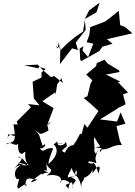

<svg xmlns="http://www.w3.org/2000/svg" viewBox="-20 -1324 1018 1447"><path d="M704 -825 629 -762 676 -719 662 -692 639 -599 610 -586 665 -540 733 -477 727 -494 639 -362 616 -389C596 -326 597 -295 585 -319C528 -210 561 -279 534 -231C459 -221 483 -135 447 -190C420 -158 463 -124 468 -178C481 -118 463 -176 515 -113C538 -154 480 -161 446 -187C493 -239 486 -201 477 -256C452 -201 366 -246 456 -246C365 -224 454 -292 384 -235C409 -218 433 -162 345 -88C345 -130 385 -205 379 -207C314 -215 317 -163 278 -206C320 -198 338 -260 301 -225C275 -300 283 -306 248 -339C291 -318 266 -298 345 -340C339 -408 313 -401 282 -361C363 -376 382 -434 336 -383L384 -509L299 -561L397 -629L398 -607L411 -688L443 -734L454 -698L388 -751L365 -743L301 -797L265 -837L162 -832L269 -809L274 -821L325 -804L293 -778V-740L226 -708L235 -582L278 -530L192 -540L213 -515L106 -408L113 -386L82 -387L94 -297C34 -312 40 -327 39 -275C38 -276 27 -312 92 -313C95 -248 73 -256 24 -236C57 -273 95 -204 124 -248C113 -261 107 -153 151 -166C193 -208 148 -147 188 -89C168 -56 147 -109 87 -54C121 -94 181 -151 113 -135C144 -161 151 -107 196 -85C163 -65 195 -95 110 -95C159 -109 79 -82 157 -89C51 -48 106 42 114 25C143 11 89 94 121 96C179 49 192 68 171 80C173 3 193 20 263 30C185 69 203 47 296 -18C282 12 317 -40 367 -18C265 -46 342 -44 317 -38C351 -50 329 10 331 -102C333 -37 407 -63 331 2C356 -13 472 -10 432 57C427 30 475 21 507 56C447 77 489 75 496 101C498 56 529 13 531 103C512 36 593 50 517 11C614 -20 523 24 553 -43C584 20 494 1 494 15C477 1 541 -70 516 -76C534 17 575 -22 594 94C588 37 608 53 614 16C694 -15 672 -85 678 -19C744 -117 735 -47 721 -17C706 -80 683 -107 680 -91C627 -89 632 -126 702 -95C720 -108 672 -104 727 -206C700 -160 704 -155 690 -189C700 -210 677 -285 694 -287C741 -194 753 -238 699 -207C797 -227 709 -143 738 -200C797 -187 828 -239 899 -230L883 -264L858 -373L925 -392L889 -477L862 -408L733 -424L860 -502L873 -512L927 -538L907 -613L945 -626L869 -705L887 -709L778 -762L880 -781L878 -793L792 -845L767 -874L710 -849ZM609 -976 580 -957 585 -873 593 -864 728 -939 753 -973 828 -994 786 -1029 978 -1073 921 -1122 886 -1134 875 -1243 800 -1182 770 -1161 660 -1119 654 -1064 633 -1006 683 -995 644 -894 601 -944ZM399 -976 435 -962 432 -841 523 -960 568 -946 551 -1003 626 -1099 619 -1181 652 -1246 731 -1304 707 -1231 621 -1182 606 -1086 548 -1047 485 -995 434 -943 422 -1006 416 -960Z"/></svg>

Font: Hussar Lance
Style: Italic
Weight: 700
Foundry: Cannot Into Space Fonts, PlusOne Fonts
Version: Version 2.27